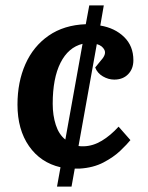

<svg xmlns="http://www.w3.org/2000/svg" viewBox="-20 -663 552 714"><path d="M192 31 205 -41Q131 -58 88 -119.5Q45 -181 45 -274Q45 -358 74.5 -424.5Q104 -491 161 -530.5Q218 -570 299 -573L312 -643H366L353 -568Q407 -559 441.5 -525.5Q476 -492 476 -439Q476 -407 456.5 -387Q437 -367 405 -367Q383 -367 362.5 -379Q342 -391 334 -412L356 -439Q376 -461 368.5 -477Q361 -493 340 -499L272 -120Q277 -119 282 -119Q287 -119 292 -119Q326 -120 358.5 -139.5Q391 -159 421 -192L465 -142Q453 -127 428 -103Q403 -79 365 -59Q327 -39 276 -36Q272 -36 267 -36Q262 -36 258 -36L246 31ZM223 -144 287 -500Q234 -487 205 -429.5Q176 -372 176 -277Q176 -234 187.5 -198.5Q199 -163 223 -144Z"/></svg>

Font: Literata 12pt SemiBold
Style: Italic
Weight: 600
Italic angle: -2°
Designer: Latin by Veronika Burian and Jose Scaglione. Greek by Irene Vlachou. Cyrillic by Vera Evstafieva
Foundry: TypeTogether
Version: Version 3.002